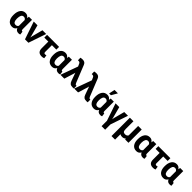

<svg xmlns="http://www.w3.org/2000/svg" viewBox="590 -2987 5404 5404"><g transform="rotate(45 3291.5 -285.5)"><path d="M503.4 -527.8V-168.5Q503.4 -131.3 512 -116.9Q520.5 -102.5 538.6 -102.5Q541.5 -102.5 543.9 -103Q546.4 -103.5 548.8 -104.5L561 -2.4Q545.4 4.9 531.7 7.6Q518.1 10.3 499.5 10.3Q453.6 10.3 423.3 -9Q393.1 -28.3 377 -69.8Q353 -29.8 320.3 -9.8Q287.6 10.3 241.2 10.3Q141.6 10.3 88.6 -59.8Q35.6 -129.9 35.6 -249.5V-259.8Q35.6 -387.2 88.9 -462.6Q142.1 -538.1 242.2 -538.1Q284.2 -538.1 315.2 -519.8Q346.2 -501.5 369.6 -465.8L379.9 -527.8ZM178.2 -249.5Q178.2 -178.7 200.9 -138.9Q223.6 -99.1 277.3 -99.1Q307.6 -99.1 327.9 -111.6Q348.1 -124 361.8 -148.9Q361.3 -152.8 361.3 -157Q361.3 -161.1 361.3 -168.5V-375.5Q347.7 -401.4 327.6 -414.8Q307.6 -428.2 278.3 -428.2Q225.1 -428.2 201.7 -382.3Q178.2 -336.4 178.2 -259.8Z M809.1 -196.8 819.3 -144.5H820.8L831.1 -196.8L918 -528.3H1066.9L887.2 0H751L571.3 -528.3H720.2Z M1579.6 -419.4H1403.3V-156.7Q1403.3 -124.5 1414.1 -112.5Q1424.8 -100.6 1447.8 -100.6Q1461.9 -100.6 1470 -102.3Q1478 -104 1495.6 -109.4L1510.3 -6.8Q1486.8 2.9 1466.6 6.6Q1446.3 10.3 1418.9 10.3Q1340.8 10.3 1300.8 -30.5Q1260.7 -71.3 1260.7 -158.7V-419.4H1101.1V-528.3H1579.6Z M2092.3 -527.8V-168.5Q2092.3 -131.3 2100.8 -116.9Q2109.4 -102.5 2127.4 -102.5Q2130.4 -102.5 2132.8 -103Q2135.3 -103.5 2137.7 -104.5L2149.9 -2.4Q2134.3 4.9 2120.6 7.6Q2106.9 10.3 2088.4 10.3Q2042.5 10.3 2012.2 -9Q1981.9 -28.3 1965.8 -69.8Q1941.9 -29.8 1909.2 -9.8Q1876.5 10.3 1830.1 10.3Q1730.5 10.3 1677.5 -59.8Q1624.5 -129.9 1624.5 -249.5V-259.8Q1624.5 -387.2 1677.7 -462.6Q1731 -538.1 1831.1 -538.1Q1873 -538.1 1904.1 -519.8Q1935.1 -501.5 1958.5 -465.8L1968.8 -527.8ZM1767.1 -249.5Q1767.1 -178.7 1789.8 -138.9Q1812.5 -99.1 1866.2 -99.1Q1896.5 -99.1 1916.7 -111.6Q1937 -124 1950.7 -148.9Q1950.2 -152.8 1950.2 -157Q1950.2 -161.1 1950.2 -168.5V-375.5Q1936.5 -401.4 1916.5 -414.8Q1896.5 -428.2 1867.2 -428.2Q1814 -428.2 1790.5 -382.3Q1767.1 -336.4 1767.1 -259.8Z M2315.9 0H2162.6L2349.1 -515.6L2314.5 -592.8Q2304.7 -615.2 2289.1 -626.2Q2273.4 -637.2 2251.5 -637.2Q2242.2 -637.2 2236.1 -637Q2230 -636.7 2222.7 -635.7L2219.7 -737.3Q2234.9 -741.7 2258.1 -744.4Q2281.2 -747.1 2301.8 -747.1Q2353.5 -747.1 2383.5 -726.8Q2413.6 -706.5 2430.7 -665L2635.3 -153.3Q2645.5 -127.9 2656.7 -115Q2668 -102.1 2686.5 -102.1Q2691.9 -102.1 2695.6 -102.1Q2699.2 -102.1 2703.1 -102.5L2704.1 5.4Q2693.4 6.8 2680.4 7.8Q2667.5 8.8 2650.4 8.8Q2589.4 8.8 2556.2 -16.4Q2522.9 -41.5 2503.4 -98.6L2418 -336.4L2416.5 -335.9L2410.2 -304.2Z M2864.3 0H2710.9L2897.5 -515.6L2862.8 -592.8Q2853 -615.2 2837.4 -626.2Q2821.8 -637.2 2799.8 -637.2Q2790.5 -637.2 2784.4 -637Q2778.3 -636.7 2771 -635.7L2768.1 -737.3Q2783.2 -741.7 2806.4 -744.4Q2829.6 -747.1 2850.1 -747.1Q2901.9 -747.1 2931.9 -726.8Q2961.9 -706.5 2979 -665L3183.6 -153.3Q3193.8 -127.9 3205.1 -115Q3216.3 -102.1 3234.9 -102.1Q3240.2 -102.1 3243.9 -102.1Q3247.6 -102.1 3251.5 -102.5L3252.4 5.4Q3241.7 6.8 3228.8 7.8Q3215.8 8.8 3198.7 8.8Q3137.7 8.8 3104.5 -16.4Q3071.3 -41.5 3051.8 -98.6L2966.3 -336.4L2964.8 -335.9L2958.5 -304.2Z M3759.3 -527.8V-168.5Q3759.3 -131.3 3767.8 -116.9Q3776.4 -102.5 3794.4 -102.5Q3797.4 -102.5 3799.8 -103Q3802.2 -103.5 3804.7 -104.5L3816.9 -2.4Q3801.3 4.9 3787.6 7.6Q3773.9 10.3 3755.4 10.3Q3709.5 10.3 3679.2 -9Q3648.9 -28.3 3632.8 -69.8Q3608.9 -29.8 3576.2 -9.8Q3543.5 10.3 3497.1 10.3Q3397.5 10.3 3344.5 -59.8Q3291.5 -129.9 3291.5 -249.5V-259.8Q3291.5 -387.2 3344.7 -462.6Q3397.9 -538.1 3498 -538.1Q3540 -538.1 3571 -519.8Q3602.1 -501.5 3625.5 -465.8L3635.7 -527.8ZM3434.1 -249.5Q3434.1 -178.7 3456.8 -138.9Q3479.5 -99.1 3533.2 -99.1Q3563.5 -99.1 3583.7 -111.6Q3604 -124 3617.7 -148.9Q3617.2 -152.8 3617.2 -157Q3617.2 -161.1 3617.2 -168.5V-375.5Q3603.5 -401.4 3583.5 -414.8Q3563.5 -428.2 3534.2 -428.2Q3481 -428.2 3457.5 -382.3Q3434.1 -336.4 3434.1 -259.8ZM3540 -774.9H3675.8L3573.7 -597.2H3502.9Z M4173.8 -528.3H4322.8L4145.5 -6.8V203.6H4003.4V-9.8L3827.1 -528.3H3976.1L4064.9 -196.8L4075.2 -144.5H4076.7L4086.9 -196.8Z M4540 -528.3V-225.6Q4540 -151.4 4561.5 -126Q4583 -100.6 4627.9 -100.6Q4665.5 -100.6 4689.5 -113.8Q4713.4 -127 4727.1 -152.8V-528.3H4869.6V0H4736.8L4733.9 -32.7Q4711.9 -11.2 4685.1 -0.5Q4658.2 10.3 4624.5 10.3Q4599.1 10.3 4578.4 5.1Q4557.6 0 4540 -11.2V203.1H4397.9V-528.3Z M5450.7 -527.8V-168.5Q5450.7 -131.3 5459.2 -116.9Q5467.8 -102.5 5485.8 -102.5Q5488.8 -102.5 5491.2 -103Q5493.7 -103.5 5496.1 -104.5L5508.3 -2.4Q5492.7 4.9 5479 7.6Q5465.3 10.3 5446.8 10.3Q5400.9 10.3 5370.6 -9Q5340.3 -28.3 5324.2 -69.8Q5300.3 -29.8 5267.6 -9.8Q5234.9 10.3 5188.5 10.3Q5088.9 10.3 5035.9 -59.8Q4982.9 -129.9 4982.9 -249.5V-259.8Q4982.9 -387.2 5036.1 -462.6Q5089.4 -538.1 5189.5 -538.1Q5231.4 -538.1 5262.5 -519.8Q5293.5 -501.5 5316.9 -465.8L5327.1 -527.8ZM5125.5 -249.5Q5125.5 -178.7 5148.2 -138.9Q5170.9 -99.1 5224.6 -99.1Q5254.9 -99.1 5275.1 -111.6Q5295.4 -124 5309.1 -148.9Q5308.6 -152.8 5308.6 -157Q5308.6 -161.1 5308.6 -168.5V-375.5Q5294.9 -401.4 5274.9 -414.8Q5254.9 -428.2 5225.6 -428.2Q5172.4 -428.2 5148.9 -382.3Q5125.5 -336.4 5125.5 -259.8Z M6010.3 -419.4H5834V-156.7Q5834 -124.5 5844.7 -112.5Q5855.5 -100.6 5878.4 -100.6Q5892.6 -100.6 5900.6 -102.3Q5908.7 -104 5926.3 -109.4L5940.9 -6.8Q5917.5 2.9 5897.2 6.6Q5877 10.3 5849.6 10.3Q5771.5 10.3 5731.4 -30.5Q5691.4 -71.3 5691.4 -158.7V-419.4H5531.7V-528.3H6010.3Z M6522.9 -527.8V-168.5Q6522.9 -131.3 6531.5 -116.9Q6540 -102.5 6558.1 -102.5Q6561 -102.5 6563.5 -103Q6565.9 -103.5 6568.4 -104.5L6580.6 -2.4Q6564.9 4.9 6551.3 7.6Q6537.6 10.3 6519 10.3Q6473.1 10.3 6442.9 -9Q6412.6 -28.3 6396.5 -69.8Q6372.6 -29.8 6339.8 -9.8Q6307.1 10.3 6260.7 10.3Q6161.1 10.3 6108.2 -59.8Q6055.2 -129.9 6055.2 -249.5V-259.8Q6055.2 -387.2 6108.4 -462.6Q6161.6 -538.1 6261.7 -538.1Q6303.7 -538.1 6334.7 -519.8Q6365.7 -501.5 6389.2 -465.8L6399.4 -527.8ZM6197.8 -249.5Q6197.8 -178.7 6220.5 -138.9Q6243.2 -99.1 6296.9 -99.1Q6327.1 -99.1 6347.4 -111.6Q6367.7 -124 6381.3 -148.9Q6380.9 -152.8 6380.9 -157Q6380.9 -161.1 6380.9 -168.5V-375.5Q6367.2 -401.4 6347.2 -414.8Q6327.1 -428.2 6297.9 -428.2Q6244.6 -428.2 6221.2 -382.3Q6197.8 -336.4 6197.8 -259.8Z"/></g></svg>

Font: Roboto Web
Style: Bold
Weight: 700
Designer: Google
Version: Version 1.200310; 2013